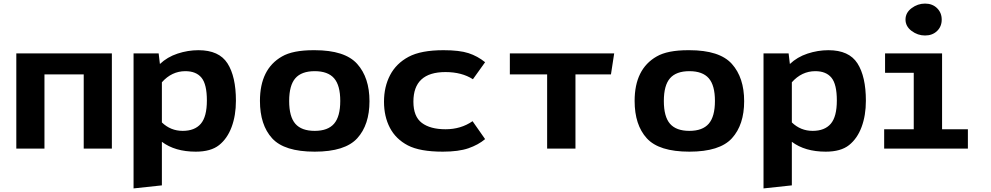

<svg xmlns="http://www.w3.org/2000/svg" viewBox="-20 -829 5526 1071"><path d="M71 0V-531H604V0H447V-414H228V0Z M725 222V-531H865L872 -472Q913 -511 970.5 -530Q1028 -549 1087 -549Q1202 -549 1249 -475.5Q1296 -402 1296 -267Q1296 -185 1272 -120.5Q1248 -56 1202 -19.5Q1156 17 1072 17Q956 17 883 -38V205ZM883 -146Q932 -99 999 -99Q1066 -99 1100 -138.5Q1134 -178 1134 -268.5Q1134 -359 1104 -395.5Q1074 -432 1014 -432Q938 -432 883 -370Z M1430 -266Q1430 -444 1553 -514Q1613 -549 1729 -549Q1732 -549 1735 -549Q1904 -549 1972.5 -472.5Q2041 -396 2041 -264.5Q2041 -133 1973 -58Q1905 17 1735.5 17Q1566 17 1498 -57.5Q1430 -132 1430 -266ZM1627.5 -392.5Q1593 -353 1593 -265.5Q1593 -178 1627.5 -138.5Q1662 -99 1735.5 -99Q1809 -99 1843.5 -139Q1878 -179 1878 -266Q1878 -353 1843.5 -392.5Q1809 -432 1735.5 -432Q1662 -432 1627.5 -392.5Z M2454 -549Q2543 -549 2593.5 -532.5Q2644 -516 2686 -482L2618 -387Q2556 -427 2465 -427Q2286 -427 2286 -262Q2286 -179 2333 -143.5Q2380 -108 2465.5 -108Q2551 -108 2616 -153L2686 -53Q2648 -21 2593 -2Q2538 17 2450 17Q2322 17 2255 -18Q2188 -53 2155 -116Q2122 -179 2122 -262Q2122 -345 2156 -410Q2190 -475 2259 -512Q2328 -549 2454 -549Z M2824 -414V-531H3406L3388 -414H3190V0H3032V-414Z M3520 -266Q3520 -444 3643 -514Q3703 -549 3819 -549Q3822 -549 3825 -549Q3994 -549 4062.5 -472.5Q4131 -396 4131 -264.5Q4131 -133 4063 -58Q3995 17 3825.5 17Q3656 17 3588 -57.5Q3520 -132 3520 -266ZM3717.5 -392.5Q3683 -353 3683 -265.5Q3683 -178 3717.5 -138.5Q3752 -99 3825.5 -99Q3899 -99 3933.5 -139Q3968 -179 3968 -266Q3968 -353 3933.5 -392.5Q3899 -432 3825.5 -432Q3752 -432 3717.5 -392.5Z M4239 222V-531H4379L4386 -472Q4427 -511 4484.5 -530Q4542 -549 4601 -549Q4716 -549 4763 -475.5Q4810 -402 4810 -267Q4810 -185 4786 -120.5Q4762 -56 4716 -19.5Q4670 17 4586 17Q4470 17 4397 -38V205ZM4397 -146Q4446 -99 4513 -99Q4580 -99 4614 -138.5Q4648 -178 4648 -268.5Q4648 -359 4618 -395.5Q4588 -432 4528 -432Q4452 -432 4397 -370Z M4912 0V-108H5077V-423H4917V-531H5235V-108H5379V0ZM5065 -656.5Q5031 -682 5031 -720Q5031 -758 5065 -783.5Q5099 -809 5140 -809Q5181 -809 5207 -783.5Q5233 -758 5233 -719.5Q5233 -681 5207 -656Q5181 -631 5140 -631Q5099 -631 5065 -656.5Z"/></svg>

Font: Fix15 Mono
Style: Bold
Weight: 700
Designer: Carrois Corporate & Edenspiekermann AG
Foundry: Carrois Corporate GbR & Edenspiekermann AG
Version: Version 3.206